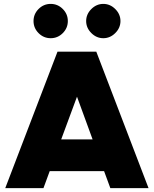

<svg xmlns="http://www.w3.org/2000/svg" viewBox="-20 -965 789 985"><path d="M514 -87H235L203 0H7L275 -700H474L742 0H546ZM455 -250 375 -469 294 -250ZM422 -857Q422 -892 448.5 -918.5Q475 -945 510 -945Q545 -945 571.5 -918.5Q598 -892 598 -857Q598 -822 571.5 -795.5Q545 -769 510 -769Q475 -769 448.5 -795.5Q422 -822 422 -857ZM240 -945Q276 -945 302 -919Q328 -893 328 -857Q328 -821 302 -795Q276 -769 240 -769Q204 -769 178 -795Q152 -821 152 -857Q152 -893 178 -919Q204 -945 240 -945Z"/></svg>

Font: Oak Sans Black
Style: Regular
Weight: 900
Designer: Erik Kennedy, Walven
Foundry: Erik Kennedy, Walven
Version: Version 1.000